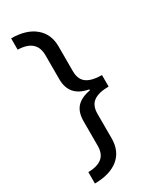

<svg xmlns="http://www.w3.org/2000/svg" viewBox="-220 -778 819 999"><g transform="rotate(-30 189.5 -278.0)"><path d="M254.9 -280.8Q146 -299.8 146 -404.8V-548.8Q146 -643.1 35.2 -646V-713.9Q125 -713.9 176.5 -671.4Q228 -628.9 228 -554.2V-404.8Q228 -357.4 256.8 -335.2Q285.6 -313 349.1 -312V-243.2Q289.6 -243.2 258.8 -221.4Q228 -199.7 228 -148.9V-1Q228 73.7 178 115.5Q127.9 157.2 35.2 158.2V89.8Q89.4 88.9 117.7 66.4Q146 43.9 146 -5.9V-150.9Q146 -206.5 172.9 -235.8Q199.7 -265.1 254.9 -274.9Z"/></g></svg>

Font: Samim FD
Style: FD
Weight: 400
Foundry: DejaVu fonts team - Redesigned by Saber Rastikerdar
Version: Version 4.0.5